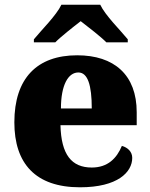

<svg xmlns="http://www.w3.org/2000/svg" viewBox="-20 -786 638 816"><path d="M124 -619V-606H215C236 -628 293 -673 323 -696C353 -673 411 -628 432 -606H523V-619C492 -657 427 -721 406 -766H241C220 -721 155 -657 124 -619ZM320 10C481 10 542 -55 542 -115C542 -141 523 -159 498 -166C476 -113 438 -74 370 -74C284 -74 240 -129 237 -254H561V-309C561 -468 465 -551 308 -551C138 -551 41 -454 41 -266C41 -91 131 10 320 10ZM370 -325H239C239 -425 270 -478 313 -478C353 -478 370 -424 370 -325Z"/></svg>

Font: Noto Serif Gurmukhi Black
Style: Regular
Weight: 900
Designer: Vaibhav Singh and the Monotype Design Team
Foundry: Monotype Imaging Inc.
Version: Version 2.004